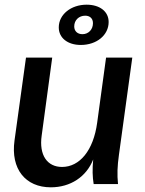

<svg xmlns="http://www.w3.org/2000/svg" viewBox="-20 -786 620 820"><path d="M197 14C281 14 349 -31 378 -105C374 -62 375 -31 380 0H484C480 -41 481 -75 488 -125L545 -540H433L395 -262C379 -143 320 -73 245 -73C182 -73 146 -123 158 -207L203 -540H91L42 -186C25 -64 89 14 197 14ZM325 -594C393 -594 444 -636 444 -692C444 -737 406 -766 350 -766C283 -766 231 -724 231 -669C231 -624 269 -594 325 -594ZM332 -640C311 -640 297 -653 297 -673C297 -700 317 -719 344 -719C364 -719 377 -707 377 -687C377 -660 358 -640 332 -640Z"/></svg>

Font: Ronzino Medium
Style: Italic
Weight: 500
Italic angle: -7.99998°
Designer: Nunzio Mazzaferro
Foundry: Collletttivo
Version: Version 1.000;Glyphs 3.3 (3337)